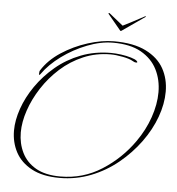

<svg xmlns="http://www.w3.org/2000/svg" viewBox="-50 -713 718 777"><g transform="rotate(5 309.0 -325.0)"><path d="M507 -665Q511 -667 511.5 -666Q512 -665 510 -663L418 -599Q415 -597 413 -599L360 -663Q359 -665 361 -666Q363 -667 365 -665Q368 -663 378 -654.5Q388 -646 400.5 -636.5Q413 -627 421 -620Q435 -627 453.5 -636.5Q472 -646 487.5 -654.5Q503 -663 507 -665ZM220 16Q151 16 106.5 -8Q62 -32 41 -71.5Q20 -111 20 -159Q20 -201 36.5 -248.5Q53 -296 84.5 -341.5Q116 -387 160.5 -424.5Q205 -462 261.5 -484Q318 -506 384 -506Q403 -506 425 -503Q447 -500 465.5 -494.5Q484 -489 490 -483Q493 -480 493 -478Q493 -476 488 -476Q482 -476 474 -481Q461 -489 432.5 -494.5Q404 -500 383 -500Q324 -500 272.5 -478Q221 -456 180 -419Q139 -382 109.5 -336.5Q80 -291 64 -243.5Q48 -196 48 -154Q48 -109 66.5 -71.5Q85 -34 123.5 -12Q162 10 223 10Q315 10 391 -38.5Q467 -87 518 -160Q552 -208 570.5 -261.5Q589 -315 589 -364Q589 -415 568 -456.5Q547 -498 503 -523Q459 -548 389 -548Q339 -548 284 -526.5Q229 -505 182 -470.5Q135 -436 107 -396Q104 -392 103 -392Q101 -392 101 -397Q101 -407 104 -411Q131 -454 180 -486Q229 -518 286 -536Q343 -554 392 -554Q472 -554 522 -529Q572 -504 595 -462.5Q618 -421 618 -369Q618 -319 598.5 -265.5Q579 -212 542.5 -162Q506 -112 456.5 -71.5Q407 -31 347 -7.5Q287 16 220 16Z"/></g></svg>

Font: Explora
Style: Regular
Weight: 400
Designer: Robert E. Leuschke
Foundry: Robert E. Leuschke
Version: Version 1.010